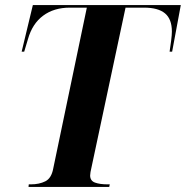

<svg xmlns="http://www.w3.org/2000/svg" viewBox="-20 -734 730 754"><path d="M92 0 93 -10H101Q134 -10 158 -22Q182 -34 189 -72L321 -704H254Q192 -704 149.5 -672.5Q107 -641 90 -581L75 -531H65L109 -714H690L656 -531H646Q649 -550 652 -573.5Q655 -597 655 -610Q655 -659 628 -681.5Q601 -704 546 -704H473L340 -80Q334 -55 334 -45Q334 -24 353 -17Q372 -10 403 -10H411L409 0Z"/></svg>

Font: Noto Serif Display SemiCondensed
Style: Bold Italic
Weight: 700
Width: 4
Italic angle: -12°
Designer: Monotype Design Team
Foundry: Monotype Imaging Inc.
Version: Version 2.009